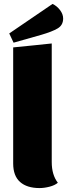

<svg xmlns="http://www.w3.org/2000/svg" viewBox="-20 -941 341 976"><path d="M274 -12Q259 1 232 8Q205 15 181 15Q117 15 82 -16Q47 -47 47 -110V-700L243 -720V-117Q243 -52 274 -12ZM301 -847Q301 -813 273 -796.5Q245 -780 190 -764L49 -724L27 -771L247 -921Q269 -911 285 -890Q301 -869 301 -847Z"/></svg>

Font: Sansita ExtraBold
Style: Regular
Weight: 800
Designer: Pablo Cosgaya
Foundry: Omnibus-Type
Version: Version 1.006